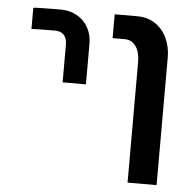

<svg xmlns="http://www.w3.org/2000/svg" viewBox="-47 -656 694 702"><g transform="rotate(5 300.0 -304.5)"><path d="M391 -521.5H346V-609H429.5Q467 -609 495 -590.2Q523 -571.5 538 -539.5Q553 -507.5 553 -468.5V0H446.5V-442Q446.5 -479 431.5 -500.2Q416.5 -521.5 391 -521.5ZM148.5 -609Q127.5 -609 92.5 -608.5Q57.5 -608 47.5 -607V-529Q68 -530.5 134.5 -530.5Q155.5 -530.5 166.8 -518.2Q178 -506 178 -483V-344.5H263.5V-494Q263.5 -527 248.8 -553.2Q234 -579.5 207.8 -594.2Q181.5 -609 148.5 -609Z"/></g></svg>

Font: JuliaMono Medium
Style: Regular
Weight: 500
Monospace: yes
Designer: cormullion
Foundry: corm
Version: Version 0.054; ttfautohint (v1.8.4)